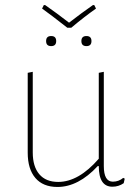

<svg xmlns="http://www.w3.org/2000/svg" viewBox="-20 -738 544 762"><path d="M354 -718 361 -704Q314 -671 263 -628H247Q181 -680 147 -704L154 -718H159Q205 -686 254 -648Q303 -686 349 -718ZM303 -575Q303 -595 323 -595Q343 -595 343 -575Q343 -555 323 -555Q303 -555 303 -575ZM163 -575Q163 -595 183 -595Q203 -595 203 -575Q203 -555 183 -555Q163 -555 163 -575ZM208 4Q151 4 120.5 -31.5Q90 -67 90 -132V-449L110 -453V-133Q110 -77 136 -46.5Q162 -16 211 -16Q292 -16 372 -108V-449L392 -453V-79Q392 -17 428 -17Q451 -17 469 -32L475 -29L471 -11Q451 3 426 3Q372 3 372 -79H368Q291 4 208 4Z"/></svg>

Font: Alegreya Sans SC Thin
Style: Regular
Weight: 100
Designer: Juan Pablo del Peral
Foundry: Huerta Tipografica
Version: Version 2.007